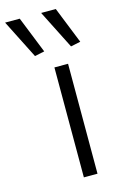

<svg xmlns="http://www.w3.org/2000/svg" viewBox="-214 -858 568 911"><g transform="rotate(-15 69.5 -403.0)"><path d="M5 -616 -91 -806H-19L53 -626ZM182 -616 86 -806H158L230 -626ZM80 -540H147V0H80Z"/></g></svg>

Font: Encode Sans Normal
Style: Light
Weight: 300
Designer: Pablo Impallari, Andres Torresi
Foundry: Pablo Impallari, Andres Torresi
Version: Version 1.000; ttfautohint (v1.00) -l 8 -r 50 -G 200 -x 14 -